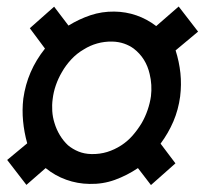

<svg xmlns="http://www.w3.org/2000/svg" viewBox="-20 -541 627 575"><path d="M393.1 -37.6 432.1 13.2 505.4 -51.8 460.9 -110.8Q484.4 -142.6 499.3 -177.5Q514.2 -212.4 519.5 -252Q523.9 -287.6 520.3 -322Q516.6 -356.4 505.9 -390.1L573.2 -446.3L515.1 -521.5L447.8 -462.9Q420.4 -483.9 388.7 -494.9Q356.9 -505.9 322.3 -506.3Q285.2 -506.8 251 -495.4Q216.8 -483.9 185.1 -464.4L142.1 -521L69.3 -456.5L114.7 -395.5Q87.9 -361.8 71.8 -324.7Q55.7 -287.6 49.8 -245.6Q45.9 -211.9 49.1 -178.5Q52.2 -145 61.5 -111.8L1.5 -62L59.1 12.7L116.7 -37.6Q145 -14.6 178.5 -2.7Q211.9 9.3 248 9.8Q288.1 10.7 324.2 -2.4Q360.4 -15.6 393.1 -37.6ZM137.7 -244.1Q140.1 -265.1 147.2 -285.6Q154.3 -306.2 165.5 -325.2Q176.8 -345.2 193.6 -363.3Q210.4 -381.3 231 -393.1Q249.5 -404.8 271.2 -410.9Q293 -417 316.4 -416.5Q335.4 -416 351.6 -410.4Q367.7 -404.8 380.4 -395.5Q398.9 -381.3 410.9 -362.1Q422.9 -342.8 428.2 -319.3Q432.1 -303.7 433.1 -286.6Q434.1 -269.5 432.1 -252.9Q429.2 -232.4 422.1 -211.7Q415 -190.9 404.3 -172.4Q392.1 -152.3 377 -135Q361.8 -117.7 342.8 -105.5Q323.2 -92.8 301 -85.9Q278.8 -79.1 253.9 -79.6Q232.4 -80.1 215.1 -87.2Q197.8 -94.2 183.6 -106Q169.9 -118.7 159.4 -136Q148.9 -153.3 143.1 -172.9Q137.7 -189.9 136.5 -208.3Q135.3 -226.6 137.7 -244.1Z"/></svg>

Font: Roboto Mono SemiBold
Style: Italic
Weight: 600
Italic angle: -10°
Monospace: yes
Designer: Google
Version: Version 3.000